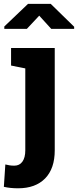

<svg xmlns="http://www.w3.org/2000/svg" viewBox="-37 -782 412 1015"><path d="M58.6 213.4Q17.1 213.4 -16.6 205.6L-8.8 87.4Q2.4 90.3 13.4 92Q24.4 93.8 38.6 93.8Q66.4 93.8 81.5 72.5Q96.7 51.3 96.7 12.7V-420.4L21.5 -435.5V-528.3H252.4V12.7Q252.4 109.4 201.4 161.4Q150.4 213.4 58.6 213.4ZM-14.2 -629.4V-642.1L111.3 -761.7H231L355 -640.6V-629.4H233.9L170.4 -699.2L105 -629.4Z"/></svg>

Font: Roboto Slab ExtraBold
Style: Regular
Weight: 800
Designer: Google
Version: Version 2.001; ttfautohint (v1.8.3)